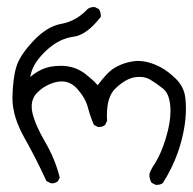

<svg xmlns="http://www.w3.org/2000/svg" viewBox="-20 -411 544 541"><path d="M421.4 109.9Q432.6 109.9 439 104.5Q464.8 64 481 19Q503.9 -47.4 503.9 -105.5Q503.9 -122.1 502 -136.7Q498 -167 475.8 -188.7Q453.6 -210.4 433.1 -221.2Q399.4 -239.3 368.2 -239.3Q361.8 -239.3 356 -238.3Q338.9 -235.8 324.2 -230.2Q309.6 -224.6 295.4 -214.8Q281.2 -204.6 258.3 -174.8L255.4 -170.9Q249.5 -176.8 245.6 -181.2Q234.9 -191.4 217.3 -205.1Q196.3 -220.2 170.9 -224.1Q159.7 -225.6 151.4 -225.6Q134.8 -225.6 120.6 -222.7Q96.7 -217.8 74.7 -201.7L64.9 -193.8L67.9 -206.1Q76.2 -236.8 111.3 -269.5Q146.5 -302.2 187.5 -307.6Q224.6 -312.5 264.2 -363.8Q264.2 -364.7 264.2 -365.7Q264.2 -376.5 258.8 -385.3L247.1 -391.1Q246.1 -391.1 244.6 -391.1Q233.9 -391.1 226.6 -385.3Q195.3 -351.6 152.8 -343.8Q112.8 -336.9 74 -295.7Q35.2 -254.4 25.9 -222.2Q16.1 -189.9 15.1 -136.7Q15.1 -135.3 15.1 -133.8Q15.1 -82.5 48.8 -22.7Q82.5 37.1 110.8 99.1L122.6 105Q124.5 105.5 126.5 105.5Q136.2 105.5 143.1 99.6L148.4 89.4Q135.3 37.1 107.2 -11Q79.1 -59.1 71.3 -93.3Q69.3 -102.5 69.3 -110.8Q69.3 -135.3 86.4 -151.4Q108.4 -172.9 140.1 -180.2Q147.5 -181.6 154.3 -181.6Q178.7 -181.6 197.8 -160.6Q220.7 -134.8 227.5 -108.6Q234.4 -82.5 244.6 -59.1L255.9 -53.2Q256.8 -53.2 258.3 -53.2Q268.6 -53.2 275.9 -58.6L281.7 -70.3Q281.2 -78.1 281.2 -85.4Q281.2 -139.2 305.2 -161.6Q332 -187.5 357.4 -192.9Q365.7 -194.3 373.5 -194.3Q389.6 -194.3 402.8 -187Q420.4 -176.3 439 -161.6Q449.7 -152.8 454.6 -138.7Q460.4 -121.1 460.4 -98.1Q460.4 -64 447 -20.8Q433.6 22.5 417.5 47.9Q401.9 71.3 400.9 81.1Q400.9 93.8 407.2 104L418.9 109.9Q420.4 109.9 421.4 109.9Z"/></svg>

Font: Bakudai
Style: Light
Weight: 300
Version: Version 1.48